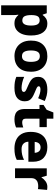

<svg xmlns="http://www.w3.org/2000/svg" viewBox="1169 -1872 943 3321"><g transform="rotate(90 1640.5 -211.5)"><path d="M392 -559Q484 -559 539 -486.5Q594 -414 594 -276Q594 -182 567 -118.5Q540 -55 493.5 -22.5Q447 10 387 10Q328 10 294.5 -11Q261 -32 241 -57H234Q237 -38 239 -17Q241 4 241 28V240H72V-549H209L233 -479H241Q262 -511 298 -535Q334 -559 392 -559ZM333 -426Q282 -426 262 -392.5Q242 -359 241 -292V-277Q241 -204 261 -165Q281 -126 335 -126Q422 -126 422 -278Q422 -355 400 -390.5Q378 -426 333 -426Z M1221 -276Q1221 -138 1148.5 -64Q1076 10 950 10Q872 10 811.5 -23.5Q751 -57 716.5 -120.5Q682 -184 682 -276Q682 -412 754.5 -485.5Q827 -559 953 -559Q1031 -559 1091.5 -526Q1152 -493 1186.5 -430Q1221 -367 1221 -276ZM853 -276Q853 -199 876 -159.5Q899 -120 952 -120Q1004 -120 1027 -159.5Q1050 -199 1050 -276Q1050 -352 1027 -390.5Q1004 -429 951 -429Q899 -429 876 -390.5Q853 -352 853 -276Z M1732 -166Q1732 -85 1675.5 -37.5Q1619 10 1499 10Q1441 10 1397.5 3Q1354 -4 1310 -22V-158Q1358 -136 1410 -124.5Q1462 -113 1498 -113Q1536 -113 1553 -123Q1570 -133 1570 -151Q1570 -164 1561.5 -174Q1553 -184 1527.5 -196.5Q1502 -209 1452 -230Q1403 -251 1371.5 -273Q1340 -295 1324.5 -325.5Q1309 -356 1309 -402Q1309 -480 1369.5 -519.5Q1430 -559 1530 -559Q1583 -559 1630 -548Q1677 -537 1727 -514L1679 -400Q1638 -418 1599.5 -429Q1561 -440 1530 -440Q1472 -440 1472 -410Q1472 -399 1480.5 -389.5Q1489 -380 1513.5 -369Q1538 -358 1585 -338Q1632 -319 1665 -297.5Q1698 -276 1715 -245Q1732 -214 1732 -166Z M2092 -124Q2117 -124 2139.5 -129Q2162 -134 2185 -142V-18Q2158 -6 2123 2Q2088 10 2040 10Q1989 10 1949.5 -6.5Q1910 -23 1887.5 -63Q1865 -103 1865 -176V-423H1795V-493L1879 -547L1925 -663H2033V-549H2179V-423H2033V-182Q2033 -153 2049 -138.5Q2065 -124 2092 -124Z M2526 -559Q2642 -559 2710 -495.5Q2778 -432 2778 -309V-231H2431Q2433 -177 2466 -145Q2499 -113 2560 -113Q2612 -113 2655.5 -123Q2699 -133 2745 -155V-30Q2704 -9 2658.5 0.5Q2613 10 2546 10Q2463 10 2398.5 -20Q2334 -50 2297.5 -112.5Q2261 -175 2261 -271Q2261 -368 2294 -432Q2327 -496 2386.5 -527.5Q2446 -559 2526 -559ZM2529 -442Q2490 -442 2464.5 -417.5Q2439 -393 2434 -340H2623Q2622 -383 2599 -412.5Q2576 -442 2529 -442Z M3211 -559Q3224 -559 3240 -557.5Q3256 -556 3265 -554L3251 -396Q3242 -398 3228 -399.5Q3214 -401 3197 -401Q3165 -401 3133.5 -391Q3102 -381 3081.5 -353.5Q3061 -326 3061 -275V0H2892V-549H3019L3045 -459H3052Q3076 -500 3118 -529.5Q3160 -559 3211 -559Z"/></g></svg>

Font: Noto Sans ExtraBold
Style: Regular
Weight: 800
Designer: Monotype Design Team
Foundry: Monotype Imaging Inc.
Version: Version 2.007